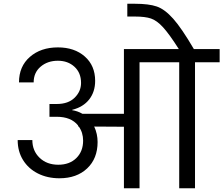

<svg xmlns="http://www.w3.org/2000/svg" viewBox="-20 -1001 1188 1021"><path d="M1148 -740V-670H1017V0H933V-670H722V0H639V-327L481 -328Q499 -289 499 -246Q499 -158 443.5 -105.5Q388 -53 296 -53Q232 -53 181.5 -78.5Q131 -104 102.5 -150Q74 -196 74 -256H152Q152 -199 190.5 -162Q229 -125 290 -125Q350 -125 386 -160.5Q422 -196 422 -253Q422 -296 399 -328H396L395 -334Q358 -380 282 -380H243V-448H282Q343 -448 377 -481.5Q411 -515 411 -560Q411 -614 376 -646Q341 -678 288 -678Q233 -678 196 -646.5Q159 -615 159 -563H81Q81 -648 139 -698.5Q197 -749 288 -749Q376 -749 431 -700.5Q486 -652 486 -571Q486 -513 454.5 -472.5Q423 -432 364 -417V-415Q392 -411 418 -396H639V-740H931Q880 -820 847 -856Q814 -892 783 -902.5Q752 -913 699 -913H657V-981H698Q771 -981 813.5 -966.5Q856 -952 901 -901.5Q946 -851 1011 -740Z"/></svg>

Font: Poppins A&M
Style: Regular-A&M
Weight: 400
Designer: Ninad Kale (Devanagari), Jonny Pinhorn (Latin)
Foundry: Indian Type Foundry
Version: 4.004